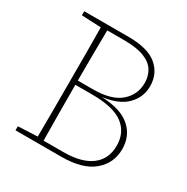

<svg xmlns="http://www.w3.org/2000/svg" viewBox="-156 -810 919 944"><g transform="rotate(30 304.0 -338.0)"><path d="M199 -333Q199 -248 199.5 -172Q200 -96 201 -25H313Q416 -25 470.5 -66Q525 -107 525 -183Q525 -258 470 -299.5Q415 -341 293 -341H199ZM297 -651H201Q200 -581 199.5 -510Q199 -439 199 -365H284Q389 -365 439.5 -408.5Q490 -452 490 -519Q490 -557 472 -587Q454 -617 411.5 -634Q369 -651 297 -651ZM56 -653V-676H307Q418 -676 469.5 -632.5Q521 -589 521 -518Q521 -456 477 -411Q433 -366 342 -354Q451 -350 504 -303.5Q557 -257 557 -182Q557 -102 496.5 -51Q436 0 315 0H56V-23L166 -28Q167 -97 167 -168.5Q167 -240 167 -307V-370Q167 -441 167 -510Q167 -579 166 -648Z"/></g></svg>

Font: Source Serif 4 SmText ExtraLight
Style: Regular
Weight: 200
Designer: Frank Grießhammer
Foundry: Adobe
Version: Version 4.005;hotconv 1.1.0;makeotfexe 2.6.0